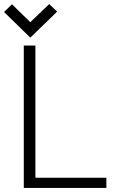

<svg xmlns="http://www.w3.org/2000/svg" viewBox="-76 -924 565 944"><path d="M205 -867 166 -904 73 -815 -17 -903 -56 -865 73 -739ZM41 0H447V-50H98V-700H41Z"/></svg>

Font: AdventPro_ExpandedRegular
Style: ExpandedRegular
Weight: 400
Width: 7
Designer: VivaRado, Andreas Kalpakidis
Foundry: VivaRado, Andreas Kalpakidis
Version: Version 3.000